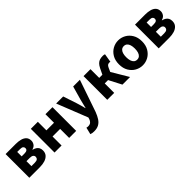

<svg xmlns="http://www.w3.org/2000/svg" viewBox="197 -1578 2841 2841"><g transform="rotate(-45 1618.0 -157.0)"><path d="M64.6 0V-496H275.4Q331.5 -496 376.5 -484Q421.5 -472 448.5 -443.5Q475.4 -414.9 475.4 -365.1Q475.4 -333.6 456.1 -304.4Q436.7 -275.2 392.3 -262.7V-258.7Q423 -251.1 446 -236.8Q469 -222.6 481.7 -199.3Q494.3 -176.1 494.3 -142.7Q494.3 -92 466.1 -60.5Q438 -29 391.3 -14.5Q344.6 0 287.6 0ZM208.4 -303.8H266.6Q302.8 -303.8 318.8 -316Q334.8 -328.2 334.8 -349.8Q334.8 -371.3 319.5 -384Q304.3 -396.8 267.4 -396.8H208.4ZM208.4 -99.7H279.6Q319 -99.7 335.3 -114.7Q351.6 -129.6 351.6 -152.5Q351.6 -174.8 334.1 -189Q316.6 -203.3 277.8 -203.3H208.4Z M592.7 0V-496.1H739.7V-317.1H898.6V-496.1H1045.6V0H898.6V-188.6H739.7V0Z M1230.4 194Q1207.7 194 1191.5 191Q1175.3 188 1159.7 182.3L1186.1 73.6Q1197.4 76.6 1204.6 77.4Q1211.8 78.3 1219.2 78.3Q1256 78.3 1276.4 59.9Q1296.9 41.5 1306 13.2L1313.4 -12.7L1122 -496.1H1269.7L1340.6 -282.7Q1351.8 -249.4 1360.9 -214.2Q1370.1 -179 1379.8 -142.1H1383.8Q1392.5 -177.4 1400.8 -212.5Q1409.1 -247.7 1418.3 -282.7L1478.5 -496.1H1619.2L1447 5.4Q1423.5 67.1 1395.6 109.2Q1367.6 151.3 1328.2 172.6Q1288.7 194 1230.4 194Z M1695.7 0V-496.1H1841V-313.4H1907.1L1950.9 -404.1Q1971.5 -446.5 1994.6 -468.7Q2017.7 -491 2045.8 -499.2Q2073.8 -507.4 2109.3 -507.4Q2132 -507.4 2149 -500.1L2126.2 -364.7Q2122.2 -366.7 2117.2 -367.5Q2112.3 -368.3 2107.3 -368.3Q2089.1 -368.3 2074.1 -359.8Q2059 -351.4 2044.5 -318.7L2018.5 -260.2L2173.2 0H2013.9L1910.8 -198.1H1841V0Z M2430.5 12Q2367.8 12 2312.7 -18.7Q2257.6 -49.5 2223.2 -107.5Q2188.9 -165.6 2188.9 -247.9Q2188.9 -330.4 2223.2 -388.5Q2257.6 -446.7 2312.7 -477.4Q2367.8 -508.1 2430.5 -508.1Q2493.3 -508.1 2548.3 -477.4Q2603.3 -446.7 2637.8 -388.5Q2672.2 -330.4 2672.2 -247.9Q2672.2 -165.6 2637.8 -107.5Q2603.3 -49.5 2548.3 -18.7Q2493.3 12 2430.5 12ZM2430.5 -106.6Q2460.9 -106.6 2481.3 -123.9Q2501.7 -141.2 2511.6 -173.1Q2521.5 -205 2521.5 -247.9Q2521.5 -290.8 2511.6 -322.8Q2501.7 -354.7 2481.3 -372.1Q2460.9 -389.5 2430.5 -389.5Q2400.1 -389.5 2379.8 -372.1Q2359.5 -354.7 2349.5 -322.8Q2339.5 -290.8 2339.5 -247.9Q2339.5 -205 2349.5 -173.1Q2359.5 -141.2 2379.8 -123.9Q2400.1 -106.6 2430.5 -106.6Z M2772.6 0V-496H2983.4Q3039.5 -496 3084.5 -484Q3129.5 -472 3156.5 -443.5Q3183.4 -414.9 3183.4 -365.1Q3183.4 -333.6 3164.1 -304.4Q3144.7 -275.2 3100.3 -262.7V-258.7Q3131 -251.1 3154 -236.8Q3177 -222.6 3189.7 -199.3Q3202.3 -176.1 3202.3 -142.7Q3202.3 -92 3174.1 -60.5Q3146 -29 3099.3 -14.5Q3052.6 0 2995.6 0ZM2916.4 -303.8H2974.6Q3010.8 -303.8 3026.8 -316Q3042.8 -328.2 3042.8 -349.8Q3042.8 -371.3 3027.5 -384Q3012.3 -396.8 2975.4 -396.8H2916.4ZM2916.4 -99.7H2987.6Q3027 -99.7 3043.3 -114.7Q3059.6 -129.6 3059.6 -152.5Q3059.6 -174.8 3042.1 -189Q3024.6 -203.3 2985.8 -203.3H2916.4Z"/></g></svg>

Font: Source Sans Variable
Style: Regular
Weight: 200
Designer: Paul D. Hunt
Foundry: Adobe Systems Incorporated
Version: Version 3.006;hotconv 1.0.111;makeotfexe 2.5.65597